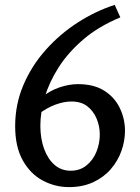

<svg xmlns="http://www.w3.org/2000/svg" viewBox="-20 -752 572 785"><path d="M449 -732 472 -681Q383 -644 321 -591Q259 -538 220 -477Q181 -416 163 -354.5Q145 -293 145 -238Q145 -185 160.5 -143Q176 -101 203.5 -77.5Q231 -54 269 -54Q307 -54 334 -76Q361 -98 374.5 -132Q388 -166 388 -202Q388 -236 375 -267Q362 -298 337 -317.5Q312 -337 272 -337Q241 -337 206 -324Q171 -311 137 -285L149 -353Q183 -381 222.5 -394.5Q262 -408 299 -408Q364 -408 406.5 -381Q449 -354 470 -310Q491 -266 491 -217Q491 -176 476.5 -135Q462 -94 433 -60.5Q404 -27 361 -7Q318 13 262 13Q205 13 154.5 -14Q104 -41 73 -96.5Q42 -152 42 -236Q42 -325 75.5 -404Q109 -483 167 -548Q225 -613 298 -660Q371 -707 449 -732Z"/></svg>

Font: Rosario Light Medium
Style: Regular
Weight: 500
Version: Version 1.101; ttfautohint (v1.8.1.43-b0c9)